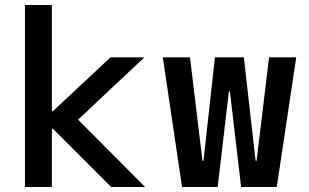

<svg xmlns="http://www.w3.org/2000/svg" viewBox="-20 -750 1240 770"><path d="M80 0V-730H188V-304H192L423 -520H559L293 -270L562 0H426L192 -234H188V0Z M710 0 633 -520H742L792 -105H796L842 -520H958L1005 -105H1009L1059 -520H1168L1090 0H947L902 -383H898L853 0Z"/></svg>

Font: M PLUS Code Latin Expanded Medium
Style: Regular
Weight: 500
Width: 7
Designer: Coji Morishita
Foundry: UNDERFOREST DESIGN
Version: Version 1.002; ttfautohint (v1.8.3)